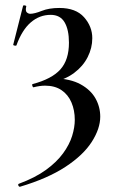

<svg xmlns="http://www.w3.org/2000/svg" viewBox="-20 -429 432 724"><path d="M56 275Q52 276 49.5 271Q47 266 51 264Q113 241 153.5 211.5Q194 182 218 149Q242 116 252 83.5Q262 51 262 23Q262 -13 249.5 -42.5Q237 -72 212 -89Q187 -106 150 -106Q140 -106 129.5 -104.5Q119 -103 107 -100Q104 -99 102 -105Q100 -111 103 -112Q175 -131 207.5 -167Q240 -203 240 -268Q240 -317 223.5 -345Q207 -373 171 -373Q129 -373 96 -344.5Q63 -316 42 -258Q41 -256 35 -257Q29 -258 30 -261L67 -407Q69 -410 74.5 -408.5Q80 -407 79 -405Q75 -388 81 -382.5Q87 -377 94 -377Q110 -377 137.5 -388Q165 -399 204 -399Q266 -399 297 -364Q328 -329 328 -285Q328 -248 310.5 -213.5Q293 -179 259.5 -154Q226 -129 179 -119L185 -134Q246 -132 284 -111Q322 -90 340 -58Q358 -26 358 11Q358 56 326 106Q294 156 227 200Q160 244 56 275Z"/></svg>

Font: Cormorant Light SemiBold
Style: Regular
Weight: 600
Version: Version 4.000